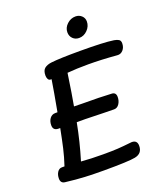

<svg xmlns="http://www.w3.org/2000/svg" viewBox="-157 -1000 945 1096"><g transform="rotate(-20 315.0 -452.0)"><path d="M630 -658Q630 -633 615.5 -617Q601 -601 581 -603Q485 -611 406 -611Q336 -611 279 -606Q260 -477 248 -413Q263 -412 297 -412Q407 -412 473 -408Q501 -408 501 -379Q501 -355 489 -337Q477 -319 458 -319L399 -320Q351 -322 284 -323H232Q211 -212 178 -104Q238 -99 312 -99Q367 -99 400 -101Q433 -103 477 -108Q481 -109 488 -109Q521 -109 521 -75Q521 -28 474 -19Q434 -11 284 -11Q223 -11 170.5 -13.5Q118 -16 52 -24Q26 -27 26 -55Q26 -78 36.5 -94Q47 -110 64 -110H80Q97 -161 108 -209Q119 -257 132 -324H122Q89 -324 89 -356Q89 -381 101.5 -397.5Q114 -414 134 -414H148Q171 -538 181 -603H175Q165 -603 160 -612.5Q155 -622 155 -634Q155 -665 171 -677.5Q187 -690 214 -693Q265 -699 389 -699Q533 -699 592 -690Q610 -687 620 -680.5Q630 -674 630 -658ZM357 -823Q357 -851 379.5 -872Q402 -893 431 -893Q453 -893 468 -879Q483 -865 483 -844Q483 -815 461 -792.5Q439 -770 410 -770Q387 -770 372 -785Q357 -800 357 -823Z"/></g></svg>

Font: Mali Medium
Style: Italic
Weight: 500
Italic angle: -10°
Version: Version 1.000; ttfautohint (v1.6)